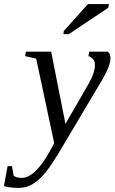

<svg xmlns="http://www.w3.org/2000/svg" viewBox="-103 -715 568 951"><path d="M25.4 -459H150.4L221.2 -101.6L335.9 -299.8Q367.2 -354.5 367.2 -394Q367.2 -412.1 356.9 -422.9Q346.7 -433.6 335 -437L338.9 -459H431.6Q444.3 -447.8 444.3 -428.2Q444.3 -389.6 403.8 -320.8L210.4 4.9Q154.8 99.6 122.3 139.2Q89.8 178.7 58.1 197.3Q26.4 215.8 -10.7 215.8Q-50.3 215.8 -83.5 207L-65.4 107.9H-43.5L-35.6 154.8Q-23.4 166 4.4 166Q70.3 166 143.6 34.2L165.5 -5.9L76.2 -424.8L21.5 -437ZM210.9 -545.9 213.4 -562 332.5 -694.8H436.5L433.6 -676.8L237.8 -545.9Z"/></svg>

Font: Tinos
Style: Italic
Weight: 400
Italic angle: -16.333°
Designer: Steve Matteson
Foundry: Monotype Imaging Inc.
Version: Version 1.32